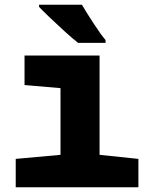

<svg xmlns="http://www.w3.org/2000/svg" viewBox="-20 -786 640 806"><path d="M46 0V-119L234 -136V-416L83 -429V-553H398V-136L561 -119V0ZM308 -606H423V-618Q404 -640 372 -689Q340 -738 324 -766H144V-757Q160 -740 191 -710.5Q222 -681 254.5 -651.5Q287 -622 308 -606Z"/></svg>

Font: Noto Sans Mono Extra
Style: Regular
Weight: 800
Designer: Monotype Design Team
Foundry: Monotype Imaging Inc.
Version: Version 1.900